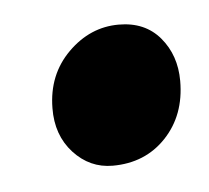

<svg xmlns="http://www.w3.org/2000/svg" viewBox="-28 -483 233 214"><g transform="rotate(-5 88.5 -376.0)"><path d="M29.5 -367.5Q29.8 -404.9 54.4 -429.4Q79 -453.9 111.1 -453.9Q140.5 -453.9 157.2 -434.1Q174 -414.2 174 -385.4Q174 -347.1 150.6 -322.4Q127.3 -297.8 90.9 -297.8Q65.3 -297.8 47.2 -317.5Q29.1 -337.3 29.5 -367.5Z"/></g></svg>

Font: Merriweather Light
Style: Italic
Weight: 300
Italic angle: -7.8°
Designer: Eben Sorkin
Foundry: Eben Sorkin
Version: Version 2.101